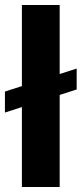

<svg xmlns="http://www.w3.org/2000/svg" viewBox="-27 -747 327 767"><path d="M-7.3 -381.3 279.3 -473.1V-389.6L-7.3 -297.4ZM60.5 -727.1H211.4V0H60.5Z"/></svg>

Font: My Font
Style: Bold
Weight: 500
Designer: Rasmus Andersson
Foundry: rsms
Version: Version 0.001